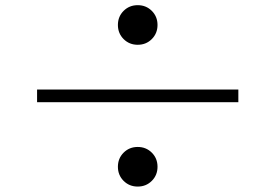

<svg xmlns="http://www.w3.org/2000/svg" viewBox="-20 -730 1040 725"><path d="M425.2 -635.7Q425.2 -667.4 446.7 -688.9Q468.3 -710.5 500 -710.5Q531.6 -710.5 553.2 -689Q574.8 -667.4 574.8 -635.7Q574.8 -604.1 553.3 -582.5Q531.7 -560.9 500 -560.9Q468.4 -560.9 446.8 -582.4Q425.2 -604 425.2 -635.7ZM880 -344.1H120V-391.9H880ZM425.2 -100.3Q425.2 -131.9 446.7 -153.5Q468.3 -175.1 500 -175.1Q531.6 -175.1 553.2 -153.6Q574.8 -132 574.8 -100.3Q574.8 -68.6 553.3 -47.1Q531.7 -25.5 500 -25.5Q468.4 -25.5 446.8 -47Q425.2 -68.6 425.2 -100.3Z"/></svg>

Font: Noto Serif SC
Style: Regular
Weight: 200
Designer: Ryoko NISHIZUKA 西塚涼子 (kana & ideographs); Frank Grießhammer (Latin, Greek & Cyrillic); Wenlong ZHANG 张文龙 (bopomofo); San
Foundry: Adobe
Version: Version 2.001;hotconv 1.1.0;makeotfexe 2.6.0